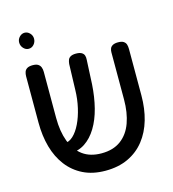

<svg xmlns="http://www.w3.org/2000/svg" viewBox="-112 -840 854 947"><g transform="rotate(-15 314.5 -366.5)"><path d="M311 14Q246 14 197.5 -10Q149 -34 116.5 -76.5Q84 -119 68 -176Q52 -233 52 -301V-537Q52 -549 55.5 -559.5Q59 -570 69 -576Q79 -582 97 -582Q115 -582 124.5 -576Q134 -570 138 -559.5Q142 -549 142 -536V-301Q142 -232 161 -181Q180 -130 218 -102Q256 -74 314 -74Q374 -74 413 -103Q452 -132 470.5 -183.5Q489 -235 489 -302V-543Q489 -553 492.5 -562Q496 -571 506 -576.5Q516 -582 533 -582Q552 -582 561.5 -575.5Q571 -569 574 -559Q577 -549 577 -536V-299Q577 -232 560.5 -175Q544 -118 510.5 -75.5Q477 -33 427 -9.5Q377 14 311 14ZM139 -114 124 -169H149Q173 -169 194 -188.5Q215 -208 231.5 -242Q248 -276 258 -319.5Q268 -363 269 -410L273 -541Q274 -552 277.5 -561.5Q281 -571 291 -576.5Q301 -582 318 -582Q337 -582 347 -576Q357 -570 360 -560.5Q363 -551 362 -539L356 -415Q352 -351 338 -296Q324 -241 299 -200Q274 -159 240 -136.5Q206 -114 163 -114ZM100 -665Q85 -665 73.5 -677.5Q62 -690 62 -707Q62 -723 73.5 -735Q85 -747 100 -747Q115 -747 126.5 -735Q138 -723 138 -707Q138 -690 127 -677.5Q116 -665 100 -665Z"/></g></svg>

Font: Fredoka SemiCondensed
Style: Regular
Weight: 400
Width: 4
Designer: Ben Nathan
Foundry: Milena B. Brandão, Ben Nathan
Version: Version 2.001